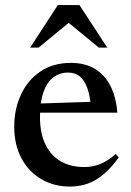

<svg xmlns="http://www.w3.org/2000/svg" viewBox="-20 -710 506 742"><path d="M254.5 -467Q307.5 -467 345.8 -444.5Q384 -422 406.2 -379Q428.5 -336 433.5 -274.5H116.5L117 -309.5L377.5 -318L331.5 -295.5Q328 -339.5 317.5 -369.2Q307 -399 289 -414.2Q271 -429.5 243.5 -429.5Q210.5 -429.5 186 -411Q161.5 -392.5 148 -354.5Q134.5 -316.5 134.5 -258.5Q134.5 -195 155.5 -151.8Q176.5 -108.5 214.8 -86.5Q253 -64.5 305.5 -64.5Q328 -64.5 348.8 -70Q369.5 -75.5 389 -86.8Q408.5 -98 426.5 -115L439 -101.5Q411 -63 382 -38Q353 -13 320.8 -1Q288.5 11 250.5 11Q188 11 139 -18Q90 -47 62.5 -99Q35 -151 35 -220.5Q35 -288 60.8 -344Q86.5 -400 135.8 -433.5Q185 -467 254.5 -467ZM96.5 -526 203.5 -690.5H287L394.5 -526H362L230.5 -634H260.5L129 -526Z"/></svg>

Font: Newsreader 36pt Medium
Style: Regular
Weight: 500
Designer: Hugues Gentile
Foundry: Production Type
Version: Version 1.003